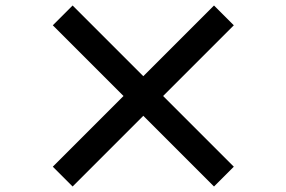

<svg xmlns="http://www.w3.org/2000/svg" viewBox="-20 -729 1040 698"><path d="M758 -51 501 -308 244 -51 172 -123 429 -380 172 -637 244 -709 501 -452 758 -709 830 -637 573 -380 830 -123Z"/></svg>

Font: Noto Sans KR Thin
Style: Bold
Weight: 700
Version: Version 2.004-H2;hotconv 1.0.118;makeotfexe 2.5.65603